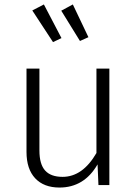

<svg xmlns="http://www.w3.org/2000/svg" viewBox="-20 -831 616 862"><path d="M471 0H422L418 -93Q358 11 247 11Q177 11 138 -30.5Q99 -72 99 -149V-523H157V-155Q157 -94 182.5 -65.5Q208 -37 261 -37Q351 -37 413 -144V-523H471ZM256 -660 218 -642 125 -784 177 -811ZM377 -664 339 -647 255 -783 307 -811Z"/></svg>

Font: Fira Sans Light
Style: Regular
Weight: 300
Designer: bBox Type GmbH & Carrois Corporate GbR & Edenspiekermann AG
Foundry: bBox Type GmbH & Carrois Corporate GbR & Edenspiekermann AG
Version: Version 4.301